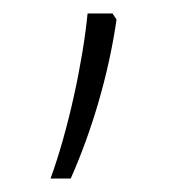

<svg xmlns="http://www.w3.org/2000/svg" viewBox="-20 -232 269 285"><path d="M147 -212H110C103 -140 81 -38 55 33H85C116 -37 141 -120 153 -203Z"/></svg>

Font: Noto Sans Kannada UI ExtraCondensed ExtraLight
Style: Regular
Weight: 200
Width: 2
Designer: Jelle Bosma - Monotype Design Team
Foundry: Monotype Imaging Inc.
Version: Version 2.005